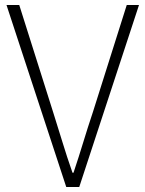

<svg xmlns="http://www.w3.org/2000/svg" viewBox="-20 -748 581 768"><path d="M245 0 6 -728H57L192 -301Q213 -235 230 -179Q247 -123 270 -57H274Q296 -123 313 -179Q330 -235 352 -301L487 -728H536L297 0Z"/></svg>

Font: Noto Sans HK Thin ExtraLight
Style: Regular
Weight: 250
Version: Version 2.004-H2;hotconv 1.0.118;makeotfexe 2.5.65603